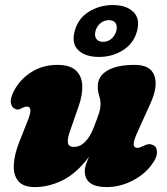

<svg xmlns="http://www.w3.org/2000/svg" viewBox="-20 -730 662 762"><path d="M584 -155.5Q600.5 -151 602.8 -130.8Q605 -110.5 589 -86.5Q560 -41.5 508.8 -14.5Q457.5 12.5 403.5 12.5Q316.5 12.5 316.5 -51Q316.5 -64 321.5 -78.2Q326.5 -92.5 333.5 -108Q283 -41 228 -14.2Q173 12.5 118.5 12.5Q72 12.5 52.2 -11.8Q32.5 -36 34.8 -76.5Q37 -117 56 -165L91.5 -255Q112 -307 87 -307Q78 -307 64 -299.5Q50 -291.5 39 -298.5Q26.5 -303 23.2 -321.5Q20 -340 35.5 -369.5Q59.5 -415.5 104.8 -444Q150 -472.5 207.5 -472.5Q257.5 -472.5 281.2 -450.2Q305 -428 306.5 -390.5Q308 -353 292 -308L256.5 -206Q247.5 -180.5 249.5 -163.8Q251.5 -147 273 -147Q298 -147 318.2 -167.5Q338.5 -188 353 -226.5Q367 -262.5 373 -281.5Q379 -300.5 379 -316.5Q379 -334 373.5 -350.2Q368 -366.5 368 -388Q368 -427 405.8 -449.8Q443.5 -472.5 515 -472.5Q577 -472.5 592.5 -430.2Q608 -388 577.5 -320.5L525 -204.5Q509 -169 510.5 -156Q512 -143 526 -143Q534 -143 553 -152.5Q571 -161.5 584 -155.5ZM372.5 -504Q320 -504 291.5 -530.2Q263 -556.5 276.5 -607Q290 -657 332.8 -683.5Q375.5 -710 427.5 -710Q481.5 -710 509.2 -682.8Q537 -655.5 524 -607Q511 -558 468.5 -531Q426 -504 372.5 -504ZM412.5 -650Q393.5 -650 379 -638.2Q364.5 -626.5 359 -607Q354 -588 362.2 -576Q370.5 -564 389.5 -564Q408 -564 422.2 -576.2Q436.5 -588.5 441.5 -607Q446.5 -626 438.8 -638Q431 -650 412.5 -650Z"/></svg>

Font: Fraunces 72pt S100 Black
Style: Italic
Weight: 900
Italic angle: -16°
Version: Version 1.000; ttfautohint (v1.8.3)